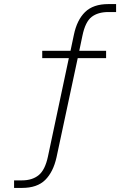

<svg xmlns="http://www.w3.org/2000/svg" viewBox="-20 -733 640 941"><path d="M49 188V151H88Q138 151 169.5 125.5Q201 100 215 34L318 -451L328 -448H187V-484H333L323 -472L342 -562Q357 -635 397 -674Q437 -713 511 -713H549V-674H511Q460 -674 429 -650Q398 -626 384 -558L366 -472L357 -484H500V-448H346L362 -453L257 38Q241 110 201.5 149Q162 188 88 188Z"/></svg>

Font: Mulish ExtraLight ExtraLight
Style: Regular
Weight: 250
Version: Version 3.603